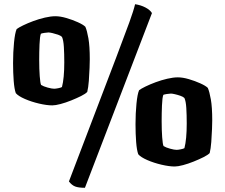

<svg xmlns="http://www.w3.org/2000/svg" viewBox="-20 -785 1068 911"><path d="M228 -285Q202 -285 165.5 -293.5Q129 -302 98 -315.5Q67 -329 55 -343Q48 -362 45 -401Q42 -440 42 -486Q42 -537 46.5 -583Q51 -629 59 -647Q68 -654 89.5 -664.5Q111 -675 138 -685Q165 -695 193 -701.5Q221 -708 243 -708Q266 -708 295 -699.5Q324 -691 349.5 -679.5Q375 -668 385 -658Q393 -640 399.5 -603Q406 -566 406 -504Q406 -493 405 -463.5Q404 -434 401.5 -401.5Q399 -369 394 -349Q386 -340 365 -329.5Q344 -319 318 -308.5Q292 -298 267.5 -291.5Q243 -285 228 -285ZM237 -364Q244 -364 256.5 -366.5Q269 -369 274 -372Q285 -414 285 -489Q285 -530 283 -562.5Q281 -595 274 -610Q268 -616 255 -620.5Q242 -625 229 -628Q216 -631 210 -631Q204 -631 191 -629Q178 -627 174 -625Q169 -612 167.5 -574.5Q166 -537 166 -501Q166 -457 168.5 -423.5Q171 -390 175 -382Q186 -375 206 -369.5Q226 -364 237 -364ZM383 106Q353 106 337 100Q321 94 307 76L532 -514Q573 -622 593.5 -678.5Q614 -735 621 -765Q648 -761 670 -749.5Q692 -738 701 -723ZM809 5Q783 5 746.5 -3.5Q710 -12 679 -25.5Q648 -39 636 -53Q629 -72 626 -111Q623 -150 623 -196Q623 -247 627.5 -293Q632 -339 640 -357Q649 -364 670.5 -374.5Q692 -385 719 -395Q746 -405 774 -411.5Q802 -418 824 -418Q847 -418 876 -409.5Q905 -401 930.5 -389.5Q956 -378 966 -368Q974 -350 980.5 -313Q987 -276 987 -214Q987 -203 986 -173.5Q985 -144 982.5 -111.5Q980 -79 975 -59Q967 -50 946 -39.5Q925 -29 899 -18.5Q873 -8 848.5 -1.5Q824 5 809 5ZM818 -74Q825 -74 837.5 -76.5Q850 -79 855 -82Q866 -124 866 -199Q866 -240 864 -272.5Q862 -305 855 -320Q849 -326 836 -330.5Q823 -335 810 -338Q797 -341 791 -341Q785 -341 772 -339Q759 -337 755 -335Q750 -322 748.5 -284.5Q747 -247 747 -211Q747 -167 749.5 -133.5Q752 -100 756 -92Q767 -85 787 -79.5Q807 -74 818 -74Z"/></svg>

Font: Texturina Black
Style: Regular
Weight: 900
Designer: Guillermo Torres Carreño
Foundry: Omnibus-Type
Version: Version 1.002; ttfautohint (v1.8.3)